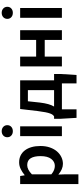

<svg xmlns="http://www.w3.org/2000/svg" viewBox="638 -1386 942 2258"><g transform="rotate(-90 1109.0 -257.0)"><path d="M73 194V-491H168L176 -439H180Q211 -465 249 -484Q287 -503 328 -503Q374 -503 409.5 -485.5Q445 -468 470 -435Q495 -402 508 -356Q521 -310 521 -253Q521 -190 503.5 -140.5Q486 -91 457 -57.5Q428 -24 390 -6Q352 12 311 12Q279 12 247 -2Q215 -16 185 -42L188 40V194ZM287 -83Q336 -83 369 -125.5Q402 -168 402 -252Q402 -326 377 -367Q352 -408 296 -408Q244 -408 188 -353V-124Q215 -101 240 -92Q265 -83 287 -83Z M637 0V-491H752V0ZM695 -577Q664 -577 644 -595Q624 -613 624 -642Q624 -671 644 -689.5Q664 -708 695 -708Q726 -708 746 -689.5Q766 -671 766 -642Q766 -613 746 -595Q726 -577 695 -577Z M952 0V172H852L841 -17V-92H869Q878 -97 886.5 -107Q895 -117 903 -138Q911 -159 918 -194Q925 -229 932 -285L956 -491H1293V-92H1368V-17L1356 172H1257V0ZM1032 -260Q1025 -202 1013.5 -161Q1002 -120 985 -92H1178V-400H1047Z M1457 0V-491H1572V-303H1768V-491H1883V0H1768V-202H1572V0Z M2029 0V-491H2144V0ZM2087 -577Q2056 -577 2036 -595Q2016 -613 2016 -642Q2016 -671 2036 -689.5Q2056 -708 2087 -708Q2118 -708 2138 -689.5Q2158 -671 2158 -642Q2158 -613 2138 -595Q2118 -577 2087 -577Z"/></g></svg>

Font: TT Toshiba Sans Medium
Style: Regular
Weight: 500
Designer: Paul D. Hunt
Foundry: Toshiba Corporation
Version: Version 2.020;PS 2.000;hotconv 1.0.86;makeotf.lib2.5.63406